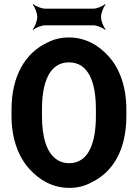

<svg xmlns="http://www.w3.org/2000/svg" viewBox="-20 -903 677 933"><path d="M594 -339V-371C594 -481 562 -568 510 -627C462 -681 398 -721 315 -721C277 -721 243 -713 212 -697C103 -647 36 -534 36 -371V-339C36 -230 69 -142 121 -84C169 -30 234 10 316 10C354 10 390 2 421 -15C529 -65 594 -175 594 -339ZM316 -110C295 -110 276 -115 260 -125C205 -159 184 -239 184 -339V-372C184 -498 218 -600 315 -600C413 -600 446 -498 446 -372V-339C446 -214 413 -110 316 -110ZM471 -821C471 -840 483 -870 493 -880L490 -883C480 -873 451 -861 434 -861H199C182 -861 152 -873 142 -883L139 -880C149 -870 161 -840 161 -821C161 -801 149 -771 139 -761L142 -758C152 -768 182 -780 199 -780H434C451 -780 480 -768 490 -758L493 -761C483 -771 471 -801 471 -821Z"/></svg>

Font: Asimov
Style: EdgeNar
Weight: 500
Designer: Google
Version: Version 2.000980: 2014